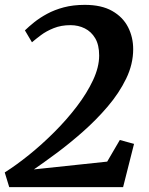

<svg xmlns="http://www.w3.org/2000/svg" viewBox="-22 -770 614 790"><path d="M16 0 -2.5 -60.5Q45 -90.5 98 -133.2Q151 -176 202 -227Q253 -278 294.5 -332.5Q336 -387 361 -440.5Q386 -494 386 -541.5Q386 -585 369.8 -612.5Q353.5 -640 326.8 -653.2Q300 -666.5 268 -666.5Q229.5 -666.5 199 -654.2Q168.5 -642 146.2 -625.2Q124 -608.5 109.5 -596L80.5 -645Q96.5 -660.5 119.2 -678.8Q142 -697 172 -713.2Q202 -729.5 240.5 -739.8Q279 -750 327 -750Q395.5 -750 439.5 -725Q483.5 -700 504.8 -658.5Q526 -617 526 -567.5Q526 -506 497 -446.2Q468 -386.5 421 -331.5Q374 -276.5 319 -228Q264 -179.5 210.8 -140Q157.5 -100.5 117.5 -73L419 -105L471 -194L529.5 -178L484.5 0Z"/></svg>

Font: Merriweather 24pt
Style: Bold Italic
Weight: 700
Italic angle: -7.8°
Designer: Eben Sorkin
Foundry: Eben Sorkin
Version: Version 2.101